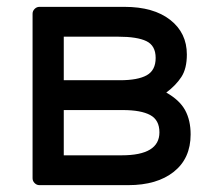

<svg xmlns="http://www.w3.org/2000/svg" viewBox="-20 -540 628 560"><path d="M75 -500Q75 -508 81 -514Q87 -520 95 -520H343Q428 -520 476.5 -482Q525 -444 525 -381Q525 -340 509 -315.5Q493 -291 465 -270Q504 -248 520 -218.5Q536 -189 536 -148Q536 -78 487 -39Q438 0 354 0H95Q87 0 81 -6Q75 -12 75 -20ZM166 -306H330Q382 -306 408 -320.5Q434 -335 434 -371Q434 -407 407 -420Q380 -433 325 -433H166ZM166 -87H335Q445 -87 445 -154Q445 -190 418 -204.5Q391 -219 338 -219H166Z"/></svg>

Font: Contemporary
Style: Regular
Weight: 400
Designer: Victor Tran
Foundry: Victor Tran
Version: Version 1.100